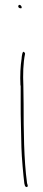

<svg xmlns="http://www.w3.org/2000/svg" viewBox="-20 -729 176 789"><path d="M55 -702C55 -699 59 -695 64 -695C69 -695 69 -695 69 -700C69 -703 64 -709 61 -709C57 -709 55 -707 55 -702ZM64 -378 65 -377V-302C65 -275 65 -246 66 -216L68 -123C69 -83 76 -6 80 25L83 36C88 41 94 42 94 33L91 23V22C78 -71 77 -196 77 -302C77 -329 76 -353 76 -377C74 -422 75 -470 83 -508C83 -509 83 -510 81 -513C72 -525 70 -499 69 -492V-490C64 -458 62 -419 64 -378ZM75 -376H76ZM81 -513Z"/></svg>

Font: Stray Cat
Style: HlExt
Weight: 100
Version: Version 1.0